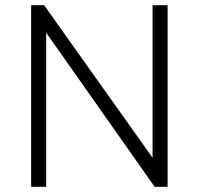

<svg xmlns="http://www.w3.org/2000/svg" viewBox="-20 -720 766 740"><path d="M100 0V-700H150L568 -112V-700H626V0H576L158 -594V0Z"/></svg>

Font: Geologica-Sharp
Style: Regular
Weight: 100
Designer: Sindre Bremnes, Frode Helland
Foundry: Monokrom Skriftforlag AS
Version: Version 1.010;gftools[0.9.28]